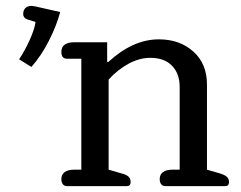

<svg xmlns="http://www.w3.org/2000/svg" viewBox="-20 -634 820 654"><path d="M45 -432Q64 -460 81 -497.5Q98 -535 101 -559L73 -568Q59 -573 59 -586Q59 -599 66.5 -606.5Q74 -614 88 -614Q91 -614 101 -612L185 -593Q173 -547 146.5 -495Q120 -443 87 -406ZM189 -24Q189 -40 200.5 -48Q212 -56 232 -56H257V-434H208Q189 -434 189 -457Q189 -474 200.5 -482Q212 -490 232 -490H345V-423H349Q433 -500 521 -500Q592 -500 638.5 -458.5Q685 -417 685 -346V-56L730 -43Q746 -38 753 -31.5Q760 -25 760 -14Q760 0 747 0H543Q534 0 529 -6.5Q524 -13 524 -24Q524 -40 535.5 -48Q547 -56 567 -56H592V-338Q592 -383 566 -410Q540 -437 492 -437Q455 -437 418 -417Q381 -397 350 -363V-56L395 -43Q411 -39 418 -32Q425 -25 425 -14Q425 0 412 0H208Q199 0 194 -6.5Q189 -13 189 -24Z"/></svg>

Font: Maitree Medium
Style: Regular
Weight: 500
Designer: CadsonDemak Team
Foundry: CadsonDemak
Version: Version 1.000